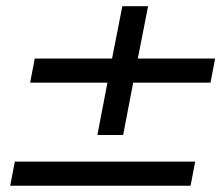

<svg xmlns="http://www.w3.org/2000/svg" viewBox="-20 -770 716 621"><path d="M425.8 -580.7H675.8L660.8 -502.6H410.8L378.3 -333.3H294.9L327.5 -502.6H77.5L92.4 -580.7H342.4L375.7 -750H459ZM28 -247.4H611.3L596.4 -169.3H13Z"/></svg>

Font: Monoid
Style: Italic
Weight: 400
Width: 4
Italic angle: -11°
Monospace: yes
Version: Version 0.61